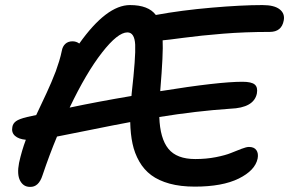

<svg xmlns="http://www.w3.org/2000/svg" viewBox="-20 -730 1141 758"><path d="M98.1 7.8Q72.3 7.8 59.3 -16.8Q46.4 -41.5 55.2 -86.9Q65.9 -135.7 82 -178.2Q53.7 -180.7 39.1 -193.8Q24.4 -207 28.8 -229Q31.2 -242.7 43.2 -251.5Q55.2 -260.3 86.9 -268.1Q100.1 -270.5 123 -275.9Q128.4 -287.6 143.1 -318.6Q157.7 -349.6 164.3 -363.8Q170.9 -377.9 182.4 -404.5Q193.8 -431.2 200.2 -448.5Q206.5 -465.8 213.4 -488Q220.2 -510.3 224.1 -529.8Q227.1 -546.9 238 -556.9Q249 -566.9 266.1 -566.9Q281.2 -566.9 293 -558.1Q400.9 -710 493.2 -710Q565.9 -710 595.2 -670.9Q696.3 -689.5 814.9 -699.7Q933.6 -710 1016.1 -710Q1063 -710 1084.2 -693.1Q1105.5 -676.3 1100.1 -648.9Q1091.8 -604 1044.9 -604Q946.8 -604 859.4 -596.9Q772 -589.8 704.8 -580.8Q637.7 -571.8 622.1 -570.8Q625 -520.5 612.8 -374V-370.1Q842.8 -407.2 937 -407.2Q973.1 -407.2 985.8 -396.2Q998.5 -385.3 994.1 -360.8Q982.4 -304.2 889.2 -300.8Q752.9 -291.5 608.9 -268.1Q611.8 -183.1 644.8 -142.6Q677.7 -102.1 751 -102.1Q794.4 -102.1 832.5 -109.6Q870.6 -117.2 891.8 -126Q913.1 -134.8 932.9 -142.3Q952.6 -149.9 962.9 -149.9Q983.4 -149.9 992.2 -137.2Q1001 -124.5 997.1 -104Q987.3 -57.1 922.6 -25.1Q857.9 6.8 749 6.8Q692.4 6.8 649.2 -5.1Q606 -17.1 577.1 -38.6Q548.3 -60.1 529.8 -92.5Q511.2 -125 503.2 -162.8Q495.1 -200.7 494.1 -248Q430.7 -236.3 332.5 -216.3Q234.4 -196.3 205.1 -190.9Q174.8 -118.2 147.9 -38.1Q132.8 9.3 98.1 7.8ZM482.9 -602.1Q444.8 -602.1 382.6 -522.2Q320.3 -442.4 254.9 -305.2Q365.7 -328.6 499 -351.1Q499 -353 499.5 -356.9Q500 -360.8 500 -362.8Q516.1 -505.4 513.7 -553.7Q511.2 -602.1 482.9 -602.1Z"/></svg>

Font: Shantell Sans Normal
Style: Italic
Weight: 500
Italic angle: -11.31°
Designer: Stephen Nixon, Anya Danilova, Shantell Martin
Foundry: Arrow Type
Version: Version 1.006;[559af2be0]